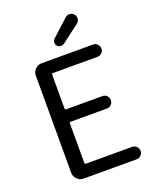

<svg xmlns="http://www.w3.org/2000/svg" viewBox="-171 -1049 929 1147"><g transform="rotate(-20 294.0 -476.0)"><path d="M157.2 0Q133.8 0 116.7 -17.1Q99.6 -34.2 99.6 -57.6V-675.8Q99.6 -699.2 116.7 -716.3Q133.8 -733.4 157.2 -733.4H484.4Q500 -733.4 511.7 -721.7Q523.4 -710 523.4 -693.8Q523.4 -677.7 511.7 -666.5Q500 -655.3 484.4 -655.3H200.2Q193.4 -655.3 193.4 -647.5V-432.6Q193.4 -424.8 200.2 -424.8H431.6Q448.2 -424.8 459.5 -413.6Q470.7 -402.3 470.7 -385.7Q470.7 -369.1 459.5 -357.4Q448.2 -345.7 431.6 -345.7H200.2Q193.4 -345.7 193.4 -338.9V-85.9Q193.4 -79.1 200.2 -79.1H494.1Q510.7 -79.1 522.5 -67.4Q534.2 -55.7 534.2 -39.6Q534.2 -23.4 522.5 -11.7Q510.7 0 494.1 0ZM323.2 -797.9Q314.5 -791 303.7 -791Q301.8 -791 299.8 -791Q287.1 -792 278.3 -801.8Q270.5 -810.5 270.5 -822.3Q270.5 -836.9 281.2 -845.7L385.7 -941.4Q397.5 -952.1 412.1 -952.1Q413.1 -952.1 415 -952.1Q431.6 -951.2 442.4 -938.5Q451.2 -926.8 451.2 -914.1Q451.2 -894.5 435.5 -882.8Z"/></g></svg>

Font: Gen Jyuu Gothic P Regular
Style: Regular
Weight: 400
Designer: [Source Han Sans]
Ryoko NISHIZUKA  (kana & ideographs); Paul D. Hunt (Latin, Greek & Cyrillic); Wenlong ZHANG  (bopomofo
Version: Version 1.002.20150607